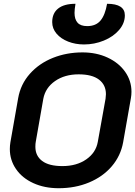

<svg xmlns="http://www.w3.org/2000/svg" viewBox="-20 -986 715 1015"><path d="M32 -198Q32 -216 35 -234L76 -467Q89 -541 138 -596Q187 -651 259.5 -680Q332 -709 416 -709Q490 -709 549 -681.5Q608 -654 641.5 -606.5Q675 -559 675 -501Q675 -484 672 -467L631 -234Q618 -162 571 -107Q524 -52 451 -21.5Q378 9 290 9Q215 9 156 -18Q97 -45 64.5 -92.5Q32 -140 32 -198ZM497 -236 538 -464Q540 -480 540 -488Q540 -537 503.5 -565Q467 -593 396 -593Q322 -593 271 -557.5Q220 -522 209 -464L169 -236Q167 -227 167 -210Q167 -162 203 -135Q239 -108 310 -108Q385 -108 436 -143.5Q487 -179 497 -236ZM256 -869Q256 -916 287.5 -941Q319 -966 379 -966Q374 -936 374 -918Q374 -884 390 -866Q406 -848 441 -848Q487 -848 511.5 -877.5Q536 -907 546 -966Q640 -966 640 -905Q640 -863 609.5 -827.5Q579 -792 529 -771.5Q479 -751 424 -751Q379 -751 340.5 -766Q302 -781 279 -808Q256 -835 256 -869Z"/></svg>

Font: K2D
Style: Bold Italic
Weight: 700
Italic angle: -10°
Designer: Katatrad Aksorn Co.,Ltd.
Foundry: Cadson Demak Co.,Ltd.
Version: Version 1.000; ttfautohint (v1.6)